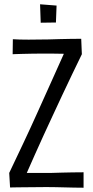

<svg xmlns="http://www.w3.org/2000/svg" viewBox="-20 -876 433 896"><path d="M40 -693Q53 -692 72 -691.5Q91 -691 113.5 -691Q136 -691 160 -691.5Q184 -692 206 -692Q235 -693 258.5 -693.5Q282 -694 306.5 -694.5Q331 -695 359 -695L362 -623Q340 -578 317 -530Q294 -482 270.5 -432Q247 -382 223 -330Q203 -287 183 -243.5Q163 -200 143.5 -156Q124 -112 105 -69Q124 -69 144 -69Q164 -69 183.5 -69Q203 -69 218 -69Q247 -70 270.5 -70.5Q294 -71 317.5 -71.5Q341 -72 370 -72V0Q347 0 325.5 -0.5Q304 -1 283.5 -1.5Q263 -2 242 -2.5Q221 -3 197 -3Q170 -3 140 -2.5Q110 -2 84.5 -2Q59 -2 43 -1.5Q27 -1 27 -1L23 -69Q55 -136 88.5 -207Q122 -278 153 -347Q188 -426 221 -498Q254 -570 278 -625Q263 -625 247 -625.5Q231 -626 214.5 -626Q198 -626 183 -626Q156 -626 130.5 -625.5Q105 -625 84 -624.5Q63 -624 51 -623.5Q39 -623 39 -623ZM170 -770 167 -856 244 -850 241 -771Z"/></svg>

Font: Truculenta
Style: Regular
Weight: 400
Designer: Ivan Castro, Eva Sanz & Omnibus-Type Team
Foundry: Omnibus-Type
Version: Version 1.002